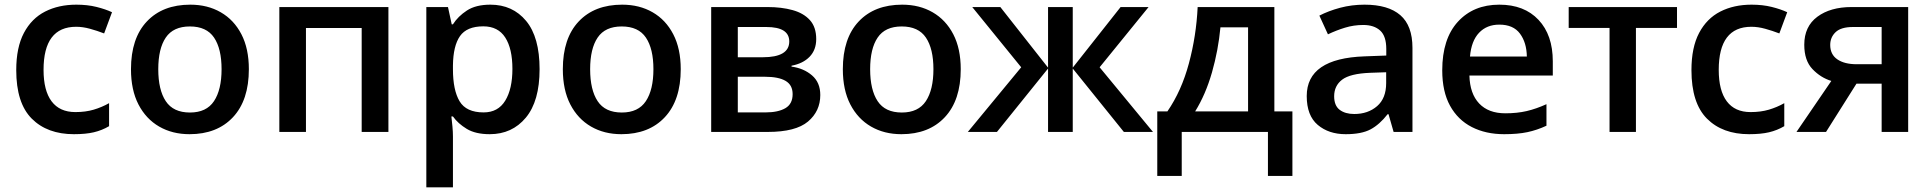

<svg xmlns="http://www.w3.org/2000/svg" viewBox="-20 -571 8360 831"><path d="M299.8 9.8Q184.6 9.8 117.4 -57.6Q50.3 -125 50.3 -267.6Q50.3 -365.7 83.5 -428.5Q116.7 -491.2 175.3 -521Q233.9 -550.8 310.5 -550.8Q358.4 -550.8 397.7 -541Q437 -531.2 464.8 -518.1L430.7 -426.3Q400.4 -438 369.4 -446.5Q338.4 -455.1 309.6 -455.1Q168.5 -455.1 168.5 -268.6Q168.5 -178.7 203.4 -132.3Q238.3 -85.9 306.2 -85.9Q350.6 -85.9 385.7 -96.4Q420.9 -106.9 452.1 -124.5V-24.9Q421.4 -6.8 386.2 1.5Q351.1 9.8 299.8 9.8Z M1057.1 -271.5Q1057.1 -137.2 988.3 -63.7Q919.4 9.8 800.3 9.8Q726.1 9.8 668.9 -23.2Q611.8 -56.2 579.3 -118.9Q546.9 -181.6 546.9 -271.5Q546.9 -405.3 615.5 -478Q684.1 -550.8 803.7 -550.8Q878.4 -550.8 935.5 -517.8Q992.7 -484.9 1024.9 -422.6Q1057.1 -360.4 1057.1 -271.5ZM665 -271.5Q665 -182.1 697.5 -133.1Q730 -84 802.2 -84Q873.5 -84 906.2 -133.3Q939 -182.6 939 -271.5Q939 -359.9 906.5 -408.2Q874 -456.5 801.8 -456.5Q730 -456.5 697.5 -408.4Q665 -360.4 665 -271.5Z M1661.1 -540.5V0H1545.4V-449.7H1304.2V0H1189V-540.5Z M2102.5 -550.8Q2198.7 -550.8 2257.1 -480.5Q2315.4 -410.2 2315.4 -271.5Q2315.4 -133.3 2255.9 -61.8Q2196.3 9.8 2099.6 9.8Q2038.1 9.8 2000.2 -13.2Q1962.4 -36.1 1940.4 -66.9H1933.6Q1936 -47.4 1938.2 -23.7Q1940.4 0 1940.4 19.5V239.7H1825.2V-540.5H1918.9L1935.1 -465.8H1940.4Q1962.4 -500.5 2001 -525.6Q2039.6 -550.8 2102.5 -550.8ZM2071.8 -457Q2000.5 -457 1970.9 -414.8Q1941.4 -372.6 1940.4 -287.6V-271.5Q1940.4 -180.7 1969.2 -132.6Q1998 -84.5 2073.2 -84.5Q2135.7 -84.5 2166.7 -135.3Q2197.8 -186 2197.8 -272.9Q2197.8 -360.4 2166.7 -408.7Q2135.7 -457 2071.8 -457Z M2926.3 -271.5Q2926.3 -137.2 2857.4 -63.7Q2788.6 9.8 2669.4 9.8Q2595.2 9.8 2538.1 -23.2Q2481 -56.2 2448.5 -118.9Q2416 -181.6 2416 -271.5Q2416 -405.3 2484.6 -478Q2553.2 -550.8 2672.9 -550.8Q2747.6 -550.8 2804.7 -517.8Q2861.8 -484.9 2894 -422.6Q2926.3 -360.4 2926.3 -271.5ZM2534.2 -271.5Q2534.2 -182.1 2566.7 -133.1Q2599.1 -84 2671.4 -84Q2742.7 -84 2775.4 -133.3Q2808.1 -182.6 2808.1 -271.5Q2808.1 -359.9 2775.6 -408.2Q2743.2 -456.5 2670.9 -456.5Q2599.1 -456.5 2566.7 -408.4Q2534.2 -360.4 2534.2 -271.5Z M3512.7 -401.9Q3512.7 -355 3484.1 -325.4Q3455.6 -295.9 3405.8 -286.6V-282.7Q3459 -275.4 3494.6 -244.6Q3530.3 -213.9 3530.3 -159.7Q3530.3 -89.8 3477.1 -44.9Q3423.8 0 3303.2 0H3058.1V-540.5H3302.2Q3362.8 -540.5 3410.4 -527.3Q3458 -514.2 3485.4 -483.9Q3512.7 -453.6 3512.7 -401.9ZM3396 -391.6Q3396 -454.1 3296.9 -454.1H3173.3V-323.2H3281.2Q3396 -323.2 3396 -391.6ZM3410.6 -163.6Q3410.6 -203.1 3380.1 -220.9Q3349.6 -238.8 3291 -238.8H3173.3V-84.5H3293.5Q3347.7 -84.5 3379.2 -102.8Q3410.6 -121.1 3410.6 -163.6Z M4138.2 -271.5Q4138.2 -137.2 4069.3 -63.7Q4000.5 9.8 3881.3 9.8Q3807.1 9.8 3750 -23.2Q3692.9 -56.2 3660.4 -118.9Q3627.9 -181.6 3627.9 -271.5Q3627.9 -405.3 3696.5 -478Q3765.1 -550.8 3884.8 -550.8Q3959.5 -550.8 4016.6 -517.8Q4073.7 -484.9 4106 -422.6Q4138.2 -360.4 4138.2 -271.5ZM3746.1 -271.5Q3746.1 -182.1 3778.6 -133.1Q3811 -84 3883.3 -84Q3954.6 -84 3987.3 -133.3Q4020 -182.6 4020 -271.5Q4020 -359.9 3987.5 -408.2Q3955.1 -456.5 3882.8 -456.5Q3811 -456.5 3778.6 -408.4Q3746.1 -360.4 3746.1 -271.5Z M4951.2 -540.5 4739.3 -279.8 4970.2 0H4844.2L4623 -274.4V0H4516.1V-274.4L4294.9 0H4168.9L4399.9 -279.8L4188 -540.5H4309.6L4516.1 -278.3V-540.5H4623V-278.3L4830.1 -540.5Z M5495.6 -540.5V-88.9H5573.7V190.4H5467.8V0H5094.7V190.4H4988.8V-88.9H5032.7Q5093.8 -177.7 5125.7 -296.6Q5157.7 -415.5 5163.6 -540.5ZM5381.8 -452.6H5262.2Q5252.9 -353.5 5225.6 -257.8Q5198.2 -162.1 5152.8 -88.9H5381.8Z M5885.7 -550.8Q5988.3 -550.8 6040.8 -505.4Q6093.3 -460 6093.3 -363.8V0H6011.7L5989.7 -76.7H5985.8Q5951.2 -32.2 5912.1 -11.2Q5873 9.8 5804.2 9.8Q5731 9.8 5683.3 -30.5Q5635.7 -70.8 5635.7 -155.3Q5635.7 -318.4 5886.2 -327.1L5980 -330.6V-358.9Q5980 -414.6 5953.6 -438.7Q5927.2 -462.9 5880.4 -462.9Q5839.4 -462.9 5801.3 -451.2Q5763.2 -439.5 5727.5 -422.4L5690.4 -503.4Q5730 -523.9 5780.3 -537.4Q5830.6 -550.8 5885.7 -550.8ZM5979.5 -258.3 5909.7 -255.9Q5823.2 -252.4 5788.8 -226.1Q5754.4 -199.7 5754.4 -154.3Q5754.4 -113.8 5778.3 -95.7Q5802.2 -77.6 5841.3 -77.6Q5900.9 -77.6 5940.2 -111.6Q5979.5 -145.5 5979.5 -211.4Z M6469.2 -550.8Q6577.1 -550.8 6638.9 -485.1Q6700.7 -419.4 6700.7 -305.7V-244.1H6339.8Q6341.8 -165.5 6382.1 -123Q6422.4 -80.6 6495.1 -80.6Q6546.4 -80.6 6587.9 -90.3Q6629.4 -100.1 6673.3 -120.1V-26.9Q6632.3 -7.8 6590.6 1Q6548.8 9.8 6490.2 9.8Q6410.6 9.8 6350.1 -21.2Q6289.6 -52.2 6255.9 -113.5Q6222.2 -174.8 6222.2 -266.6Q6222.2 -402.8 6289.8 -476.8Q6357.4 -550.8 6469.2 -550.8ZM6469.2 -464.4Q6415 -464.4 6381.6 -429.2Q6348.1 -394 6342.3 -326.2H6588.4Q6587.4 -386.7 6558.6 -425.5Q6529.8 -464.4 6469.2 -464.4Z M7238.3 -450.2H7060.5V0H6946.3V-450.2H6769.5V-540.5H7238.3Z M7550.3 9.8Q7435.1 9.8 7367.9 -57.6Q7300.8 -125 7300.8 -267.6Q7300.8 -365.7 7334 -428.5Q7367.2 -491.2 7425.8 -521Q7484.4 -550.8 7561 -550.8Q7608.9 -550.8 7648.2 -541Q7687.5 -531.2 7715.3 -518.1L7681.2 -426.3Q7650.9 -438 7619.9 -446.5Q7588.9 -455.1 7560.1 -455.1Q7418.9 -455.1 7418.9 -268.6Q7418.9 -178.7 7453.9 -132.3Q7488.8 -85.9 7556.6 -85.9Q7601.1 -85.9 7636.2 -96.4Q7671.4 -106.9 7702.6 -124.5V-24.9Q7671.9 -6.8 7636.7 1.5Q7601.6 9.8 7550.3 9.8Z M7883.3 0H7755.4L7906.2 -220.7Q7859.9 -234.9 7824.5 -272Q7789.1 -309.1 7789.1 -377.4Q7789.1 -456.5 7845.7 -498.5Q7902.3 -540.5 7993.7 -540.5H8238.8V0H8124V-209H8015.1ZM7901.4 -376.5Q7901.4 -335.4 7932.1 -314.2Q7962.9 -293 8016.1 -293H8124V-454.1H7999.5Q7948.2 -454.1 7924.8 -431.9Q7901.4 -409.7 7901.4 -376.5Z"/></svg>

Font: Open Sans SemiBold
Style: Regular
Weight: 600
Designer: Monotype Design Team
Foundry: Monotype Imaging Inc.
Version: Version 3.003; ttfautohint (v1.8.4)